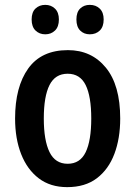

<svg xmlns="http://www.w3.org/2000/svg" viewBox="-20 -759 556 789"><path d="M474 -272Q474 -190 450 -126.5Q426 -63 378 -26.5Q330 10 256 10Q187 10 139.5 -26Q92 -62 67 -125.5Q42 -189 42 -272Q42 -402 96 -477.5Q150 -553 259 -553Q356 -553 415 -481Q474 -409 474 -272ZM160 -272Q160 -182 183.5 -134Q207 -86 258 -86Q309 -86 332 -133.5Q355 -181 355 -272Q355 -363 332 -409.5Q309 -456 258 -456Q207 -456 183.5 -409.5Q160 -363 160 -272ZM110 -679Q110 -709 126 -724Q142 -739 166 -739Q190 -739 206 -723.5Q222 -708 222 -679Q222 -649 206 -633.5Q190 -618 166 -618Q142 -618 126 -633.5Q110 -649 110 -679ZM294 -679Q294 -709 309.5 -724Q325 -739 349 -739Q374 -739 390 -723.5Q406 -708 406 -679Q406 -649 390 -633.5Q374 -618 349 -618Q325 -618 309.5 -633.5Q294 -649 294 -679Z"/></svg>

Font: Noto Sans Myanmar UI Condensed SemiBold
Style: Regular
Weight: 600
Width: 3
Designer: Monotype Design Team
Foundry: Monotype Imaging Inc.
Version: Version 2.103; ttfautohint (v1.8.4.7-5d5b)